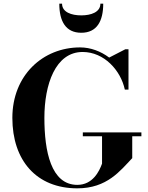

<svg xmlns="http://www.w3.org/2000/svg" viewBox="-20 -1019 809 1049"><path d="M319 -999H304C304 -903 339 -840 424 -840C509 -840 544 -903 544 -999H528.5C528.5 -952.5 477.5 -935 424 -935C370 -935 319 -952.5 319 -999ZM432.5 -295.5V-274.5H537.5V-125C522.5 -83 486.5 -9 402.5 -9C258.5 -9 222.5 -193 222.5 -375C222.5 -557 282.5 -735 431.5 -735C548.5 -735 639.5 -635 662 -529.5H682V-750H665L576.5 -704.5C530.5 -739 474.5 -760 417.5 -760C214.5 -760 47.5 -608 47.5 -375C47.5 -142 179.5 10 402.5 10C565.5 10 637.5 -87 702.5 -155V-274.5H752.5V-295.5Z"/></svg>

Font: Bodoni* 11pt
Style: Bold
Weight: 700
Version: Version 2.3